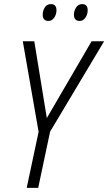

<svg xmlns="http://www.w3.org/2000/svg" viewBox="-20 -915 527 935"><path d="M110 0 168 -273 91 -714H147L208 -340L426 -714H487L224 -274L166 0ZM216 -813Q233 -813 244 -829Q255 -845 255 -865Q255 -895 228 -895Q208 -895 198 -878.5Q188 -862 188 -844Q188 -813 216 -813ZM368 -813Q385 -813 396 -829Q407 -845 407 -865Q407 -895 380 -895Q361 -895 350.5 -878.5Q340 -862 340 -844Q340 -813 368 -813Z"/></svg>

Font: Noto Sans Display SemiCondensed Light
Style: Italic
Weight: 300
Width: 4
Italic angle: -12°
Designer: Monotype Design Team
Foundry: Monotype Imaging Inc.
Version: Version 1.900